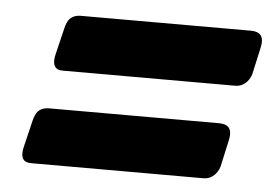

<svg xmlns="http://www.w3.org/2000/svg" viewBox="-34 -520 566 397"><g transform="rotate(5 248.5 -321.0)"><path d="M400.9 -164.1Q400.9 -164.1 44.4 -164.1Q40.5 -164.1 37.1 -164.6Q17.6 -168 25.9 -199.2L38.6 -252Q40 -258.3 42.5 -263.7Q49.8 -280.3 70.8 -280.3H424.3Q453.1 -279.8 446.8 -249L434.1 -191.4Q432.6 -185.5 428.7 -179.7Q418 -164.1 400.9 -164.1ZM449.7 -360.4H93.3Q89.4 -360.4 85.9 -360.8Q66.4 -364.3 74.7 -395.5L87.4 -448.2Q88.9 -454.6 91.3 -460Q98.6 -476.6 119.6 -476.6H473.1Q502 -476.1 495.6 -445.3L482.9 -387.7Q481.4 -381.8 477.5 -376Q466.8 -360.4 449.7 -360.4Z"/></g></svg>

Font: Allan
Style: Bold
Weight: 700
Version: Version 1.005